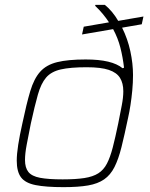

<svg xmlns="http://www.w3.org/2000/svg" viewBox="-20 -763 620 791"><path d="M242 8Q169 8 126.5 -0.5Q84 -9 66.5 -32.5Q49 -56 49 -101Q49 -128 55 -166.5Q61 -205 72 -254Q89 -335 104.5 -387Q120 -439 145.5 -467.5Q171 -496 215.5 -507Q260 -518 333 -518Q388 -518 425.5 -509Q463 -500 485 -482L491 -484Q486 -527 476 -566.5Q466 -606 446 -643L318 -621L325 -653L429 -671Q418 -688 403.5 -705.5Q389 -723 372 -739L373 -743H412Q428 -730 442 -713Q456 -696 467 -677L571 -695L564 -663L483 -649Q506 -603 517 -552Q528 -501 528 -454Q528 -423 525 -391Q522 -359 517.5 -330Q513 -301 508 -279Q493 -207 480.5 -157Q468 -107 451.5 -74.5Q435 -42 409 -24Q383 -6 343 1Q303 8 242 8ZM238 -24Q292 -24 327.5 -29.5Q363 -35 385 -49Q407 -63 420.5 -89Q434 -115 444.5 -155.5Q455 -196 467 -254Q475 -295 481.5 -328Q488 -361 488 -387Q488 -420 474.5 -442Q461 -464 428.5 -475Q396 -486 337 -486Q270 -486 230.5 -477Q191 -468 170 -443.5Q149 -419 136 -373Q123 -327 107 -254Q97 -204 90 -167Q83 -130 83 -104Q83 -72 97 -54.5Q111 -37 145 -30.5Q179 -24 238 -24Z"/></svg>

Font: Saira Thin Thin
Style: Italic
Weight: 250
Italic angle: -12°
Version: Version 1.101